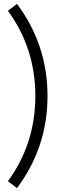

<svg xmlns="http://www.w3.org/2000/svg" viewBox="-20 -787 340 994"><path d="M21 151Q163 -43 163 -290Q163 -537 21 -731L68 -767Q226 -555 226 -290Q226 -25 68 187Z"/></svg>

Font: Oxanium ExtraLight Light
Style: Regular
Weight: 300
Version: Version 2.000